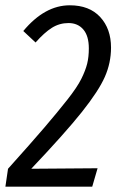

<svg xmlns="http://www.w3.org/2000/svg" viewBox="-29 -698 457 718"><path d="M231.9 -678.2Q305.2 -678.2 345.7 -634.3Q386.2 -590.3 386.2 -520Q386.2 -462.9 363 -410.4Q339.8 -357.9 277.3 -279.3Q214.8 -200.7 87.9 -66.9L335.9 -68.8L315.9 0H-8.8L1 -66.9Q87.4 -163.1 136.5 -220.5Q185.5 -277.8 222.7 -325Q259.8 -372.1 275.1 -403.1Q290.5 -434.1 296.9 -459.5Q303.2 -484.9 303.2 -517.1Q303.2 -563.5 282.7 -587.6Q262.2 -611.8 227.1 -611.8Q193.4 -611.8 165 -594Q136.7 -576.2 104 -539.1L58.1 -582Q138.2 -678.2 231.9 -678.2Z"/></svg>

Font: Fira Sans Compressed Book
Style: Italic
Weight: 350
Width: 3
Italic angle: -8°
Designer: Carrois Corporate & Edenspiekermann AG
Foundry: Carrois Corporate GbR & Edenspiekermann AG
Version: Version 4.203;PS 004.203;hotconv 1.0.88;makeotf.lib2.5.64775